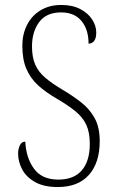

<svg xmlns="http://www.w3.org/2000/svg" viewBox="-20 -744 466 774"><path d="M213 10Q157 10 121.5 -10Q86 -30 69.5 -61Q53 -92 53 -125Q53 -143 60 -158Q67 -173 82 -173Q85 -108 117 -64Q149 -20 215 -20Q278 -20 310 -57.5Q342 -95 342 -164Q342 -210 328 -240.5Q314 -271 284 -295.5Q254 -320 206 -348Q163 -373 133 -400.5Q103 -428 86.5 -466Q70 -504 70 -560Q70 -606 89 -643.5Q108 -681 143.5 -702.5Q179 -724 227 -724Q272 -724 303.5 -707.5Q335 -691 351.5 -665.5Q368 -640 368 -613Q368 -590 359.5 -579Q351 -568 337 -568Q337 -625 308.5 -659.5Q280 -694 226 -694Q167 -694 138 -655Q109 -616 109 -557Q109 -513 122 -483.5Q135 -454 162 -431Q189 -408 231 -383Q273 -358 307 -331.5Q341 -305 361.5 -268Q382 -231 382 -175Q382 -88 338.5 -39Q295 10 213 10Z"/></svg>

Font: Noto Serif Tamil Condensed ExtraLight
Style: Regular
Weight: 200
Width: 3
Designer: Indian Type Foundry, Tom Grace, and the Monotype Design Team
Foundry: Monotype Imaging Inc.
Version: Version 2.004; ttfautohint (v1.8.4.7-5d5b)